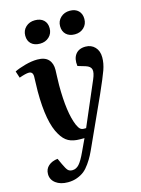

<svg xmlns="http://www.w3.org/2000/svg" viewBox="-147 -840 847 1150"><g transform="rotate(-15 276.5 -265.0)"><path d="M402.8 -759.8Q436.5 -759.8 455.8 -741Q475.1 -722.2 475.1 -689.9Q475.1 -657.2 452.9 -636.2Q430.7 -615.2 397 -615.2Q362.8 -615.2 343 -634Q323.2 -652.8 323.2 -685.1Q323.2 -717.3 345.9 -738.5Q368.7 -759.8 402.8 -759.8ZM106.9 -684.1Q106.9 -716.8 129.4 -737.8Q151.9 -758.8 186 -758.8Q220.7 -758.8 240.2 -740.5Q259.8 -722.2 259.8 -689.9Q259.8 -657.2 237.3 -636.2Q214.8 -615.2 181.2 -615.2Q146.5 -615.2 126.7 -633.5Q106.9 -651.9 106.9 -684.1ZM448.2 -227.1 320.8 53.2Q305.7 87.4 294.4 109.1Q283.2 130.9 265.4 156.2Q247.6 181.6 229.5 196Q211.4 210.4 185.3 220.2Q159.2 230 127.9 230Q81.1 230 52.5 208.3Q23.9 186.5 23.9 151.9Q23.9 120.6 45.7 101.3Q67.4 82 103 78.1L120.1 115.2Q134.8 147 144.5 157Q154.3 167 171.9 167Q195.8 167 214.1 146.5Q232.4 126 254.9 77.1L291 0H264.2Q220.7 0 192.6 -15.1Q164.6 -30.3 144 -65.9Q92.8 -149.4 92.8 -342.8Q92.8 -356.4 94 -390.4Q95.2 -424.3 95.2 -434.1Q95.2 -464.8 69.8 -464.8Q50.8 -464.8 9.8 -450.2L-3.9 -492.2Q21 -504.9 62.7 -516.4Q104.5 -527.8 139.2 -527.8Q186 -527.8 208 -503.9Q230 -480 229 -439Q229 -429.7 227.5 -398.2Q226.1 -366.7 226.1 -345.2Q226.1 -174.8 261.2 -91.8Q271 -70.3 279.8 -62.7Q288.6 -55.2 301.8 -55.2H315.9L432.1 -326.2Q448.7 -364.7 443.8 -384.8Q439 -404.8 409.2 -414.1L361.8 -428.2Q355.5 -474.1 376 -501Q396.5 -527.8 438 -527.8Q473.6 -527.8 496.3 -503.9Q519 -480 519 -439.9Q519 -402.8 504.9 -362.8Q490.7 -322.8 448.2 -227.1Z"/></g></svg>

Font: Literata SemiBold
Style: Italic
Weight: 650
Italic angle: -2.39999°
Designer: Latin by Veronika Burian and Jose Scaglione. Greek by Irene Vlachou. Cyrillic by Vera Evstafieva
Foundry: TypeTogether
Version: Version 3.021